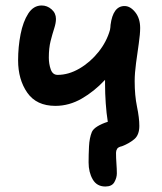

<svg xmlns="http://www.w3.org/2000/svg" viewBox="-20 -531 590 700"><path d="M182 -145Q113 -145 79.5 -193Q46 -241 46 -311Q46 -360 55 -406Q64 -452 83 -481.5Q102 -511 132 -511Q152 -511 168 -497Q184 -483 184 -462Q184 -447 177.5 -427Q171 -407 164.5 -381.5Q158 -356 158 -321Q158 -298 165 -278Q172 -258 190 -258Q230 -258 269.5 -281Q309 -304 339 -341.5Q369 -379 381 -422Q383 -433 383 -440Q392 -509 434 -509Q455 -509 473 -486.5Q491 -464 491 -429Q491 -407 486 -372.5Q481 -338 476 -301Q471 -264 471 -235Q471 -183 479.5 -142Q488 -101 488 -72Q488 -39 469.5 -23.5Q451 -8 425 2Q411 5 407 11.5Q403 18 403 26Q403 45 404.5 65.5Q406 86 406 101Q406 117 397 133Q388 149 364 149Q333 149 318 123Q303 97 303 61Q303 34 304.5 3Q306 -28 315 -50Q320 -61 335.5 -70.5Q351 -80 373 -87Q368 -118 365.5 -154.5Q363 -191 363 -224Q363 -232 363 -240Q324 -198 278 -171.5Q232 -145 182 -145Z"/></svg>

Font: Shantell Sans Normal
Style: Regular
Weight: 500
Designer: Stephen Nixon, Anya Danilova, Shantell Martin
Foundry: Arrow Type
Version: Version 1.009;[a7da0bfa3]